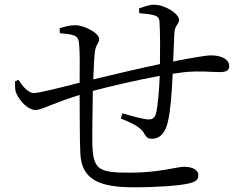

<svg xmlns="http://www.w3.org/2000/svg" viewBox="-20 -783 1040 815"><path d="M571 -727C595 -725 615 -723 631 -719C648 -715 656 -707 657 -691C660 -651 660 -572 659 -511C568 -492 442 -462 376 -446C378 -492 379 -532 382 -556C385 -595 401 -599 401 -617C401 -643 337 -676 300 -676C274 -676 252 -669 233 -663L234 -642C253 -640 277 -639 292 -633C308 -627 314 -621 316 -592C319 -563 319 -501 318 -432C252 -415 147 -388 124 -388C100 -388 75 -417 59 -444L44 -438C44 -419 43 -400 49 -388C64 -351 102 -316 130 -316C157 -316 198 -343 318 -380C319 -285 318 -187 321 -132C326 -19 404 12 548 12C652 12 740 5 780 -4C810 -11 822 -19 822 -39C822 -63 795 -75 762 -75C730 -75 655 -50 532 -50C397 -50 376 -63 372 -170C371 -216 373 -310 374 -397C445 -416 560 -443 658 -461C656 -404 650 -332 642 -300C635 -280 625 -276 610 -276C593 -276 544 -289 500 -302L493 -280C533 -263 577 -246 592 -216C603 -197 611 -194 625 -194C661 -194 683 -222 693 -268C704 -313 710 -399 713 -470L765 -477C835 -483 871 -477 910 -477C938 -477 953 -482 953 -502C953 -533 917 -548 876 -548C854 -548 792 -537 715 -522L720 -640C721 -675 740 -681 740 -698C740 -725 681 -763 633 -763C613 -763 593 -755 570 -747Z"/></svg>

Font: Harano Aji Mincho TW
Style: Regular
Weight: 400
Foundry: Masamichi Hosoda
Version: HaranoAjiMinchoTW-Regular version 20230610;ttx 4.39.4